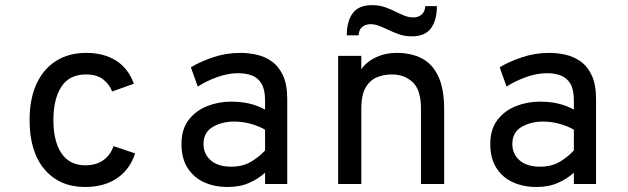

<svg xmlns="http://www.w3.org/2000/svg" viewBox="-20 -734 2504 766"><path d="M319 12Q217.5 12 157.8 -58.2Q98 -128.5 98 -255Q98 -339 125.5 -399Q153 -459 203.8 -491Q254.5 -523 324 -523Q393.5 -523 442.5 -492.5Q491.5 -462 514 -400L427.5 -369Q416 -398.5 390.8 -417.8Q365.5 -437 323 -437Q256.5 -437 224.8 -387.8Q193 -338.5 193 -255Q193 -170.5 225.2 -122.5Q257.5 -74.5 321 -74.5Q363.5 -74.5 392 -94.8Q420.5 -115 433 -151L519 -122Q498.5 -58 447 -23Q395.5 12 319 12Z M888.5 12Q835 12 793.5 -7.2Q752 -26.5 728 -64.5Q704 -102.5 704 -159.5Q704 -218.5 732.8 -255.8Q761.5 -293 806.8 -310.8Q852 -328.5 902 -328.5Q940 -328.5 972.8 -321.2Q1005.5 -314 1037.5 -297V-333.5Q1037.5 -376.5 1023.5 -400Q1009.5 -423.5 985.2 -432.8Q961 -442 931 -442Q889.5 -442 846 -426.2Q802.5 -410.5 769 -388.5L741.5 -465.5Q776.5 -487 828.8 -505Q881 -523 939.5 -523Q970.5 -523 1003 -516Q1035.5 -509 1063.5 -489.5Q1091.5 -470 1108.8 -433.5Q1126 -397 1126 -338.5V0H1037.5V-45Q1012 -21.5 975 -4.8Q938 12 888.5 12ZM902.5 -69Q949 -69 982.8 -89.5Q1016.5 -110 1037.5 -134V-216.5Q1015 -230 982 -239.5Q949 -249 914.5 -249Q865.5 -249 828.8 -227.5Q792 -206 792 -159.5Q792 -119.5 821 -94.2Q850 -69 902.5 -69Z M1329 0V-511H1421.5V-407L1408 -430Q1416 -456 1437.8 -477Q1459.5 -498 1491.8 -510.5Q1524 -523 1563 -523Q1621 -523 1663.5 -500.8Q1706 -478.5 1729 -428.8Q1752 -379 1752 -297.5V0H1659.5V-300Q1659.5 -376 1626 -406.5Q1592.5 -437 1544 -437Q1509.5 -437 1481.8 -424.8Q1454 -412.5 1437.8 -383Q1421.5 -353.5 1421.5 -302V0ZM1622.5 -589Q1594 -589 1570.2 -597.8Q1546.5 -606.5 1525.5 -616.5Q1508 -625 1491.5 -631.2Q1475 -637.5 1457.5 -637.5Q1439 -637.5 1425.5 -626.8Q1412 -616 1410.5 -593H1363.5Q1363.5 -648.5 1387 -681Q1410.5 -713.5 1464.5 -713.5Q1493 -713.5 1516.5 -705.2Q1540 -697 1560 -686.5Q1577.5 -678 1594.5 -671.2Q1611.5 -664.5 1629.5 -664.5Q1648.5 -664.5 1662 -675.8Q1675.5 -687 1676.5 -709.5H1723Q1723 -654.5 1699.8 -621.8Q1676.5 -589 1622.5 -589Z M2120.5 12Q2067 12 2025.5 -7.2Q1984 -26.5 1960 -64.5Q1936 -102.5 1936 -159.5Q1936 -218.5 1964.8 -255.8Q1993.5 -293 2038.8 -310.8Q2084 -328.5 2134 -328.5Q2172 -328.5 2204.8 -321.2Q2237.5 -314 2269.5 -297V-333.5Q2269.5 -376.5 2255.5 -400Q2241.5 -423.5 2217.2 -432.8Q2193 -442 2163 -442Q2121.5 -442 2078 -426.2Q2034.5 -410.5 2001 -388.5L1973.5 -465.5Q2008.5 -487 2060.8 -505Q2113 -523 2171.5 -523Q2202.5 -523 2235 -516Q2267.5 -509 2295.5 -489.5Q2323.5 -470 2340.8 -433.5Q2358 -397 2358 -338.5V0H2269.5V-45Q2244 -21.5 2207 -4.8Q2170 12 2120.5 12ZM2134.5 -69Q2181 -69 2214.8 -89.5Q2248.5 -110 2269.5 -134V-216.5Q2247 -230 2214 -239.5Q2181 -249 2146.5 -249Q2097.5 -249 2060.8 -227.5Q2024 -206 2024 -159.5Q2024 -119.5 2053 -94.2Q2082 -69 2134.5 -69Z"/></svg>

Font: Overpass Mono Light Medium
Style: Regular
Weight: 500
Monospace: yes
Version: Version 4.000